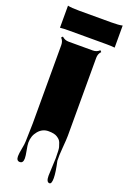

<svg xmlns="http://www.w3.org/2000/svg" viewBox="-216 -947 871 1321"><g transform="rotate(20 219.0 -286.0)"><path d="M311.5 263.2 316.9 133.3Q316.9 70.3 312.3 53.7Q307.6 37.1 302.7 24.4Q297.9 11.7 290 3.9Q282.2 -3.9 271.5 -10.7Q251 -24.4 207 -24.4Q163.1 -24.4 133.1 11.2Q103 46.9 103 96.7Q103 115.2 110.4 152.1Q117.7 189 117.7 207.5Q117.7 242.7 92.8 242.7Q67.9 242.7 67.9 208.5Q67.9 189.5 75.4 151.4Q83 113.3 83 93.8L86.4 -37.1V-610.8Q86.4 -641.1 67.4 -659.7L77.1 -669.9Q97.7 -650.4 126 -650.4H302.7Q332 -650.4 351.6 -669.9L361.3 -659.7Q342.3 -640.6 342.3 -610.8V-39.6Q342.3 -14.2 336.9 48.1Q331.5 110.4 333.5 144H333Q351.1 225.1 351.1 267.6Q351.1 310.1 335 310.1Q311.5 310.1 311.5 263.2ZM377.4 -723.1H100.1Q63 -723.1 37.1 -720.2V-881.8Q62.5 -875.5 120.6 -875.5H356.4Q412.1 -875.5 437.5 -881.8V-720.2Q412.1 -723.1 377.4 -723.1Z"/></g></svg>

Font: Nosifer
Style: Regular
Weight: 400
Version: Version 001.002